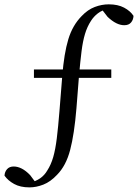

<svg xmlns="http://www.w3.org/2000/svg" viewBox="-40 -737 623 868"><path d="M93 110.1Q51.8 110.1 23.9 94.7Q-4 79.3 -19.6 57.2Q-18.8 40 -8.1 27.8Q2.5 15.7 22 15.7Q39.7 15.7 58.4 25.2Q77.1 34.7 96.4 54.9L128.1 97.4L82.3 91.4L95.2 88.8Q149 76.6 173.7 33.8Q190.7 7.6 200.7 -27.1Q210.6 -61.7 216.8 -112Q223 -162.3 228.8 -234.7L241.6 -394.8Q249.6 -495.6 268.7 -559Q287.8 -622.5 329.3 -664.5Q356.6 -693.4 388.3 -705.4Q419.9 -717.4 451.6 -717.4Q492.8 -717.4 520.9 -702.5Q549 -687.6 563.6 -665.3Q562.8 -647.5 552.4 -635.3Q542.1 -623 521.8 -623Q504.1 -623 485.4 -632.3Q466.7 -641.6 446.4 -660.8L413.7 -702.9L460.5 -699.1L447.9 -696.1Q421.7 -691.5 402.7 -676.9Q383.7 -662.3 371.3 -642.7Q354.3 -616.7 344.4 -583.9Q334.4 -551 328.7 -505.6Q323 -460.2 317.2 -395L305.6 -247.5Q295.9 -130.3 277.1 -58.8Q258.4 12.6 217.6 53.6Q188 85.1 155.9 97.6Q123.9 110.1 93 110.1ZM113.4 -384.9V-423H463.1V-384.9Z"/></svg>

Font: Source Han Serif JP VF
Style: Regular
Weight: 250
Designer: Ryoko NISHIZUKA 西塚涼子 (kana & ideographs); Frank Grießhammer (Latin, Greek & Cyrillic); Wenlong ZHANG 张文龙 (bopomofo); San
Foundry: Adobe
Version: Version 2.001;hotconv 1.1.0;makeotfexe 2.6.0